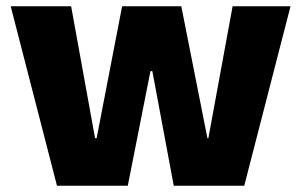

<svg xmlns="http://www.w3.org/2000/svg" viewBox="-20 -590 957 610"><path d="M386 0H161L14 -570H206L282 -151H287L368 -570H556L639 -151H642L719 -570H903L756 0H532L464 -364H458Z"/></svg>

Font: Lalezar
Style: Regular
Weight: 400
Designer: Borna Izadpanah
Foundry: Borna Izadpanah
Version: Version 1.004